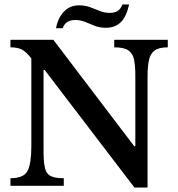

<svg xmlns="http://www.w3.org/2000/svg" viewBox="-20 -836 799 864"><path d="M644 8H585L181 -521H176V-153Q176 -103 183 -77.5Q190 -52 209.5 -43Q229 -34 267 -34V0H27V-34Q87 -34 104 -67Q121 -100 121 -176V-573Q97 -604 77.5 -613.5Q58 -623 27 -623V-657H220L584 -178H589V-494Q589 -538 583.5 -566.5Q578 -595 558 -609Q538 -623 494 -623V-657H735V-623Q695 -623 675.5 -608.5Q656 -594 650 -564.5Q644 -535 644 -490ZM262 -709H232Q241 -756 268 -784Q295 -812 335 -812Q363 -812 385.5 -803.5Q408 -795 429.5 -786.5Q451 -778 474 -778Q495 -778 509 -786.5Q523 -795 531 -816H561Q549 -761 523.5 -736Q498 -711 456 -711Q428 -711 406 -720Q384 -729 363 -737.5Q342 -746 319 -746Q275 -746 262 -709Z"/></svg>

Font: STIX Two Text Medium
Style: Regular
Weight: 500
Designer: Ross Mills, John Hudson & Paul Hanslow, Tiro Typeworks Ltd; with prior portions MicroPress Inc., and Coen Hoffman.
Foundry: Tiro Typeworks Ltd
Version: Version 2.13 b171